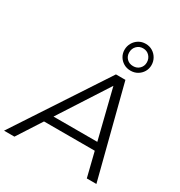

<svg xmlns="http://www.w3.org/2000/svg" viewBox="-270 -1131 1207 1284"><g transform="rotate(30 333.5 -488.5)"><path d="M-50 0 410 -700H483L663 0H589L425 -659H455L30 0ZM113 -187 147 -247H554L565 -187ZM481 -770Q451 -770 427.5 -784Q404 -798 390.5 -821Q377 -844 377 -872Q377 -900 390.5 -924Q404 -948 427.5 -962.5Q451 -977 481 -977Q511 -977 534.5 -962.5Q558 -948 571.5 -924Q585 -900 585 -872Q585 -844 571.5 -821Q558 -798 534.5 -784Q511 -770 481 -770ZM481 -805Q511 -805 530 -824.5Q549 -844 549 -872Q549 -901 530 -921.5Q511 -942 481 -942Q452 -942 432.5 -922Q413 -902 413 -872Q413 -843 432 -824Q451 -805 481 -805Z"/></g></svg>

Font: MOST Montserrat
Style: Italic
Weight: 400
Italic angle: -11.3°
Designer: Julieta Ulanovsky
Foundry: Julieta Ulanovsky
Version: Version 8.000;March 11, 2024;FontCreator 15.0.0.2926 64-bit